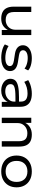

<svg xmlns="http://www.w3.org/2000/svg" viewBox="1300 -1840 548 3189"><g transform="rotate(90 1574.5 -245.0)"><path d="M289 9Q226 9 181.5 -12.5Q137 -34 113.5 -80Q90 -126 90 -198V-490H179V-202Q179 -156 193 -125.5Q207 -95 236 -80Q265 -65 308 -65Q357 -65 394.5 -86Q432 -107 452.5 -143Q473 -179 473 -224V-490H562V0H478V-111H483Q456 -55 408 -23Q360 9 289 9Z M940 9Q894 9 852 1.5Q810 -6 775 -19Q740 -32 717 -51L744 -113Q771 -95 803.5 -83Q836 -71 871.5 -65Q907 -59 943 -59Q1006 -59 1041.5 -79Q1077 -99 1077 -134Q1077 -161 1056.5 -177Q1036 -193 989 -201L872 -219Q802 -230 766.5 -264.5Q731 -299 731 -351Q731 -395 757 -428Q783 -461 831.5 -480Q880 -499 947 -499Q988 -499 1026.5 -492Q1065 -485 1097 -471.5Q1129 -458 1149 -438L1119 -378Q1096 -396 1067.5 -407.5Q1039 -419 1008 -425Q977 -431 945 -431Q880 -431 847 -409.5Q814 -388 814 -354Q814 -327 833.5 -310Q853 -293 896 -286L1012 -268Q1086 -256 1123 -224Q1160 -192 1160 -137Q1160 -93 1133 -60Q1106 -27 1056.5 -9Q1007 9 940 9Z M1484 9Q1427 9 1382.5 -11Q1338 -31 1313 -65Q1288 -99 1288 -142Q1288 -194 1317.5 -225.5Q1347 -257 1414 -271.5Q1481 -286 1592 -286H1682V-227H1595Q1532 -227 1490 -222.5Q1448 -218 1423 -209Q1398 -200 1387.5 -184.5Q1377 -169 1377 -146Q1377 -105 1410 -81.5Q1443 -58 1498 -58Q1545 -58 1583.5 -77.5Q1622 -97 1644.5 -130Q1667 -163 1667 -204V-317Q1667 -375 1633 -401.5Q1599 -428 1530 -428Q1480 -428 1432.5 -415Q1385 -402 1339 -374L1310 -439Q1340 -458 1377 -471.5Q1414 -485 1454.5 -492Q1495 -499 1535 -499Q1605 -499 1653.5 -478.5Q1702 -458 1727.5 -416Q1753 -374 1753 -308V0H1672V-112H1678Q1664 -77 1637.5 -49.5Q1611 -22 1572.5 -6.5Q1534 9 1484 9Z M1935 0V-490H2020V-380H2015Q2041 -436 2092.5 -467.5Q2144 -499 2214 -499Q2278 -499 2322.5 -478Q2367 -457 2390.5 -411Q2414 -365 2414 -291V0H2325V-287Q2325 -335 2310.5 -365Q2296 -395 2267.5 -410Q2239 -425 2195 -425Q2143 -425 2105 -404Q2067 -383 2045.5 -347Q2024 -311 2024 -266V0Z M2827 9Q2746 9 2686.5 -23Q2627 -55 2595 -112Q2563 -169 2563 -246Q2563 -322 2595 -379Q2627 -436 2686.5 -467.5Q2746 -499 2827 -499Q2908 -499 2967 -467.5Q3026 -436 3058.5 -379Q3091 -322 3091 -246Q3091 -169 3058.5 -112Q3026 -55 2967 -23Q2908 9 2827 9ZM2826 -64Q2908 -64 2954.5 -113Q3001 -162 3001 -246Q3001 -330 2954.5 -378Q2908 -426 2827 -426Q2745 -426 2698.5 -378Q2652 -330 2652 -246Q2652 -162 2698.5 -113Q2745 -64 2826 -64Z"/></g></svg>

Font: Nunito Sans 10pt SemiExpanded
Style: Regular
Weight: 400
Width: 6
Designer: Vernon Adams
Foundry: Vernon Adams
Version: Version 3.101;gftools[0.9.27]